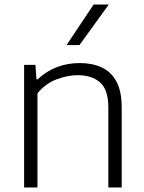

<svg xmlns="http://www.w3.org/2000/svg" viewBox="-20 -828 636 848"><path d="M86.5 0V-541.5H136.5L141 -477.5H146Q223 -549.5 332.5 -549.5Q387.5 -549.5 429.2 -530.2Q471 -511 494.2 -468Q517.5 -425 517.5 -353.5V0H458.5V-352.5Q458.5 -432 422 -464Q385.5 -496 323 -496Q280 -496 231 -478Q182 -460 145.5 -416V0ZM274 -629 393.5 -808H460.5L331 -629Z"/></svg>

Font: Encode Sans Semi Expanded Light
Style: Regular
Weight: 300
Width: 6
Designer: Multiple Designers
Foundry: Impallari Type
Version: Version 3.000; ttfautohint (v1.8.3) -l 8 -r 50 -G 200 -x 14 